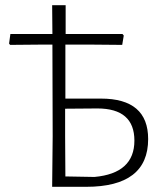

<svg xmlns="http://www.w3.org/2000/svg" viewBox="-20 -720 632 740"><path d="M181 0 183 -194 182 -548H128L19 -547L15 -552L20 -589H182L181 -700H233V-589H452L457 -583L451 -547L342 -548H232V-340H369Q551 -340 551 -184Q551 0 312 0ZM231 -197 232 -40 344 -38Q498 -52 498 -178Q498 -302 355 -302L231 -301Z"/></svg>

Font: Alegreya Sans SC Light
Style: Regular
Weight: 300
Designer: Juan Pablo del Peral
Foundry: Huerta Tipografica
Version: Version 2.007